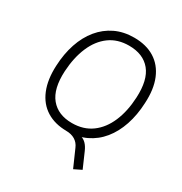

<svg xmlns="http://www.w3.org/2000/svg" viewBox="-209 -879 1164 1230"><g transform="rotate(30 373.0 -264.0)"><path d="M509 199 453 72Q440 41 413 24.5Q386 8 346 8L400 -16Q429 -15 449.5 -8.5Q470 -2 486.5 15Q503 32 516 62L564 172ZM351 8Q264 8 202 -30.5Q140 -69 109.5 -143Q79 -217 84 -321Q88 -411 113 -485.5Q138 -560 182.5 -614Q227 -668 288.5 -697.5Q350 -727 428 -727Q517 -727 579 -688.5Q641 -650 671.5 -576.5Q702 -503 696 -398Q692 -308 667 -233.5Q642 -159 598 -105Q554 -51 492 -21.5Q430 8 351 8ZM354 -53Q439 -53 499 -97Q559 -141 592.5 -219.5Q626 -298 631 -401Q638 -534 584 -600Q530 -666 425 -666Q341 -666 281.5 -622.5Q222 -579 188.5 -500.5Q155 -422 149 -318Q142 -185 196.5 -119Q251 -53 354 -53Z"/></g></svg>

Font: Nunitoga
Style: Light Italic
Weight: 300
Italic angle: -9°
Designer: Vernon Adams
Foundry: Vernon Adams
Version: Version 1.0